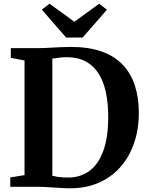

<svg xmlns="http://www.w3.org/2000/svg" viewBox="-20 -1001 790 1029"><path d="M344.5 8Q325.5 7.5 303.8 6.2Q282 5 259.8 3.5Q237.5 2 217.2 1Q197 0 181.5 0H35V-50L111.5 -62.5V-677L38 -691V-743H179.5Q211 -743 240.5 -744.8Q270 -746.5 299.5 -748Q329 -749.5 359.5 -749.5Q455.5 -749.5 524.5 -725Q593.5 -700.5 637.5 -654.2Q681.5 -608 702.8 -542.8Q724 -477.5 724 -396.5Q724 -307 698 -232.2Q672 -157.5 622.8 -103Q573.5 -48.5 503.5 -19.2Q433.5 10 344.5 8ZM349 -49.5Q413 -50.5 460.2 -85.8Q507.5 -121 533.8 -193Q560 -265 560 -374.5Q560 -448 547.2 -507Q534.5 -566 507.8 -607.8Q481 -649.5 438.8 -672Q396.5 -694.5 337.5 -694.5Q320 -694.5 305.2 -692.8Q290.5 -691 279.2 -689.2Q268 -687.5 260.5 -687V-59Q274.5 -55.5 289 -53.2Q303.5 -51 318.5 -50.2Q333.5 -49.5 349 -49.5ZM334 -800 204 -949.5 245.5 -981 378.5 -884.5 511.5 -981 553 -949 423 -800Z"/></svg>

Font: Merriweather 48pt
Style: Bold
Weight: 700
Version: Version 2.100